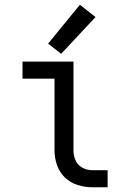

<svg xmlns="http://www.w3.org/2000/svg" viewBox="-20 -790 540 810"><path d="M369 0Q338 0 307.5 -9.5Q277 -19 254 -41Q231 -63 220.5 -93.5Q210 -124 210 -155V-458H75V-530H290V-155Q290 -133 299 -113Q308 -93 327.5 -82.5Q347 -72 369 -72H434V0ZM238 -563 183 -606 317 -770 383 -718Z"/></svg>

Font: Iosevka SS08
Style: Regular
Weight: 400
Monospace: yes
Designer: Belleve Invis
Foundry: Belleve Invis
Version: 2.1.0; ttfautohint (v1.8.2)